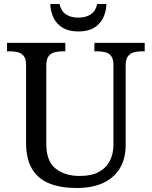

<svg xmlns="http://www.w3.org/2000/svg" viewBox="-20 -928 757 958"><path d="M362 10Q283 10 226.5 -12.5Q170 -35 140 -85Q110 -135 110 -216V-604Q110 -634 98.5 -648.5Q87 -663 68.5 -667.5Q50 -672 28 -672H15V-714H306V-672H293Q271 -672 252 -667Q233 -662 222 -647Q211 -632 211 -600V-210Q211 -123 258 -86.5Q305 -50 378 -50Q436 -50 473 -70Q510 -90 528 -125.5Q546 -161 546 -206V-604Q546 -634 534.5 -648.5Q523 -663 504.5 -667.5Q486 -672 464 -672H451V-714H702V-672H689Q667 -672 648 -667Q629 -662 618 -647Q607 -632 607 -600V-204Q607 -138 579 -90Q551 -42 496.5 -16Q442 10 362 10ZM371 -771Q324 -771 293 -789.5Q262 -808 247 -839.5Q232 -871 231 -908H277Q285 -872 309.5 -856Q334 -840 371 -840Q408 -840 432.5 -856Q457 -872 465 -908H511Q510 -871 495 -839.5Q480 -808 449.5 -789.5Q419 -771 371 -771Z"/></svg>

Font: Noto Serif Thai
Style: Regular
Weight: 400
Designer: Monotype Design Team
Foundry: Monotype Imaging Inc.
Version: Version 2.001